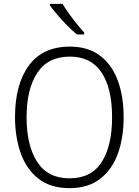

<svg xmlns="http://www.w3.org/2000/svg" viewBox="-20 -967 721 997"><path d="M622 -358Q622 -252 592 -169Q562 -86 499.5 -38Q437 10 341 10Q243 10 180.5 -38.5Q118 -87 88 -170.5Q58 -254 58 -359Q58 -529 130 -627Q202 -725 343 -725Q436 -725 498 -679Q560 -633 591 -550.5Q622 -468 622 -358ZM118 -358Q118 -212 173 -126.5Q228 -41 341 -41Q454 -41 508 -125.5Q562 -210 562 -358Q562 -509 507 -591Q452 -673 343 -673Q229 -673 173.5 -588.5Q118 -504 118 -358ZM305 -947Q318 -924 337.5 -897Q357 -870 378 -844Q399 -818 417 -798V-788H379Q356 -807 329 -834.5Q302 -862 278 -890Q254 -918 239 -939V-947Z"/></svg>

Font: Noto Sans Khmer UI SemiCondensed Light
Style: Regular
Weight: 300
Width: 4
Designer: Danh Hong and the Monotype Design Team
Foundry: Monotype Imaging Inc.
Version: Version 2.002; ttfautohint (v1.8.4.7-5d5b)